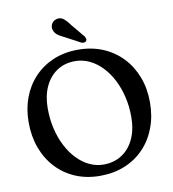

<svg xmlns="http://www.w3.org/2000/svg" viewBox="-98 -997 991 1101"><g transform="rotate(-10 397.5 -446.5)"><path d="M395.6 -716.4Q474.8 -716.4 540 -689Q605.1 -661.6 652.1 -612Q699.1 -562.4 724.7 -495.2Q750.2 -427.9 750.2 -348.2Q750.2 -267.7 724.9 -200.6Q699.6 -133.5 652.9 -84.5Q606.2 -35.5 541.2 -8.6Q476.2 18.2 396.8 18.2Q318 18.2 253.3 -9.2Q188.7 -36.7 142.1 -86.7Q95.5 -136.7 70.2 -205Q45 -273.3 45 -355Q45 -432.4 69.7 -498.2Q94.4 -564.1 140.6 -613Q186.8 -661.9 251.4 -689.2Q316 -716.4 395.6 -716.4ZM630.2 -284.8Q630.2 -346 617 -401.4Q603.9 -456.9 579.9 -503.1Q555.9 -549.3 523.2 -583.2Q490.5 -617.2 450.9 -636Q411.3 -654.8 367.4 -654.8Q306.7 -654.8 261.6 -624.8Q216.4 -594.8 191.5 -540.6Q166.6 -486.4 166.6 -414Q166.6 -351.6 179.8 -295.7Q193 -239.7 217.2 -193.3Q241.3 -146.8 273.8 -113Q306.3 -79.2 345.5 -60.7Q384.6 -42.2 427.4 -42.2Q487.6 -42.2 533.3 -71.7Q579 -101.2 604.6 -155.5Q630.2 -209.9 630.2 -284.8ZM382 -862.6 446.2 -785.7Q450.7 -778.3 453 -770.9Q455.2 -763.4 450.3 -757Q445.9 -751.5 437.8 -750.7Q429.7 -749.8 422.4 -752.9L330.3 -802.1Q306.1 -813 291.9 -824.6Q277.7 -836.2 272.5 -853.7Q267.2 -871 275.7 -887.7Q284.3 -904.3 303.7 -910.2Q327.5 -917.1 345.5 -903Q363.5 -888.9 382 -862.6Z"/></g></svg>

Font: Fraunces SuperSoft
Style: Regular
Weight: 900
Version: Version 1.000;[b76b70a41]